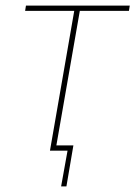

<svg xmlns="http://www.w3.org/2000/svg" viewBox="-20 -540 485 688"><path d="M70 -501H246L159 0H222L199 128H218L243 -19H182L266 -501H442L445 -520H73Z"/></svg>

Font: Fixel Text 20240404 Thin
Style: Italic
Weight: 100
Width: 4
Italic angle: -10°
Designer: AlfaBravo + MacPaw
Foundry: Kyrylo Tkachov, Marchela Mozhyna, Serhii Makarenko, Maria Weinstein, Zakhar Kryvoshyya
Version: Version 1.211;Glyphs 3.2 (3225)